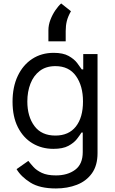

<svg xmlns="http://www.w3.org/2000/svg" viewBox="-20 -852 649 1088"><path d="M296.9 215.9Q205.6 215.9 152.5 182.7Q99.4 149.5 73.9 106.5L140.6 59.7Q152 74.6 169.4 93.9Q186.8 113.3 217.2 127.7Q247.5 142 296.9 142Q362.9 142 405.9 110.1Q448.9 78.1 448.9 9.9V-100.9H441.8Q432.5 -85.9 415.7 -64.1Q398.8 -42.3 367.4 -25.4Q335.9 -8.5 282.7 -8.5Q216.6 -8.5 164.2 -39.8Q111.9 -71 81.5 -130.7Q51.1 -190.3 51.1 -275.6Q51.1 -359.4 80.6 -421.7Q110.1 -484 162.6 -518.3Q215.2 -552.6 284.1 -552.6Q337.4 -552.6 368.8 -535Q400.2 -517.4 417.1 -495.2Q433.9 -473 443.2 -458.8H451.7V-545.5H532.7V15.6Q532.7 85.9 500.9 130.1Q469.1 174.4 415.7 195.1Q362.2 215.9 296.9 215.9ZM294 -83.8Q369.7 -83.8 410 -135.1Q450.3 -186.4 450.3 -277Q450.3 -365.4 410.5 -421.3Q370.7 -477.3 294 -477.3Q240.8 -477.3 205.4 -450.3Q170.1 -423.3 152.5 -377.8Q134.9 -332.4 134.9 -277Q134.9 -191.8 175.1 -137.8Q215.2 -83.8 294 -83.8ZM254.3 -617.9V-680.4Q254.3 -710.2 265.8 -740.1Q277.3 -769.9 294.2 -794.4Q311.1 -818.9 326.7 -832.4L382.1 -788.4Q365.1 -758.5 358.7 -732.8Q352.3 -707 352.3 -676.1V-617.9Z"/></svg>

Font: Inter UI
Style: Regular
Weight: 400
Designer: Rasmus Andersson
Foundry: rsms
Version: 3.2;8d6f07862